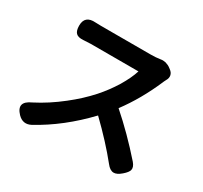

<svg xmlns="http://www.w3.org/2000/svg" viewBox="-151 -931 1224 1158"><g transform="rotate(30 461.0 -352.0)"><path d="M94 -6Q32 -71 120 -110Q210 -156 296 -224Q374 -285 434 -352Q483 -407 524 -473Q564 -540 580 -592H248Q231 -592 196.5 -589.5Q162 -587 147 -602Q132 -617 132 -653Q132 -724 209 -718Q224 -717 248 -717H420H593Q629 -717 661 -722Q675 -725 694 -721Q715 -715 729 -704L737 -698Q755 -685 758.5 -667Q762 -649 751 -631Q749 -625 743 -615Q742 -611 741 -610Q676 -459 587 -340Q708 -234 823 -103Q845 -77 840 -56Q836 -38 807 -13Q777 13 754 12Q729 11 706 -19Q621 -125 502 -240Q354 -84 184 9Q134 35 94 -6Z"/></g></svg>

Font: GenSenRounded JP B
Style: Regular
Weight: 700
Version: Version 1.501;PS 1;hotconv 16.6.51;makeotf.lib2.5.65220